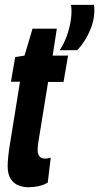

<svg xmlns="http://www.w3.org/2000/svg" viewBox="-20 -778 417 808"><path d="M193.5 -114.1 181 -9.6Q164.1 0.7 143.1 5.3Q122.1 10 99.1 10Q77 10 57.3 2.1Q37.5 -5.9 24.8 -25.4Q12.2 -44.9 12.2 -79.9Q12.2 -95.1 14.6 -118.9Q17 -142.6 20.4 -162.6L64.1 -434H26L44.1 -538L83.2 -544L116.9 -657.3H219.1L201.6 -544H266.5L247.4 -433.3H182.5L140.9 -177.3Q139.9 -168.8 139.1 -161.6Q138.3 -154.4 138.3 -148.2Q138.3 -130.8 145.6 -120.7Q152.8 -110.5 170.7 -110.5Q175.9 -110.5 181.3 -111.7Q186.6 -112.8 193.5 -114.1ZM231.2 -566.7Q249.7 -594.3 261.8 -628.6Q273.8 -662.8 278.5 -696.8Q283.2 -730.8 278.8 -757.5H375.6Q381.8 -707.4 361.4 -656.3Q340.9 -605.1 305.3 -566.7Z"/></svg>

Font: Georama
Style: Italic
Weight: 400
Width: 2
Italic angle: -9°
Designer: Jean-Baptiste Levee
Foundry: Production Type
Version: Version 1.000